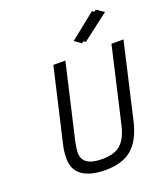

<svg xmlns="http://www.w3.org/2000/svg" viewBox="-164 -1031 1008 1155"><g transform="rotate(-20 340.5 -453.5)"><path d="M463 -755 451 -764 439 -755 396 -785 561 -917 574 -908 585 -917 633 -885ZM113 -134Q113 -182 124 -226L232 -692H309L199 -217Q189 -169 189 -144Q189 -59 317 -59Q396 -59 435.5 -95.5Q475 -132 493 -211L604 -692H681L570 -211Q544 -97 483.5 -43.5Q423 10 311 10Q218 10 165.5 -26Q113 -62 113 -134Z"/></g></svg>

Font: Cairo
Style: Italic
Weight: 400
Italic angle: -13°
Designer: Mohamed Gaber, Accademia di Belle Arti di Urbino and others
Foundry: Kief Type Foundry, Accademia di Belle Arti di Urbino and others
Version: Version 3.011